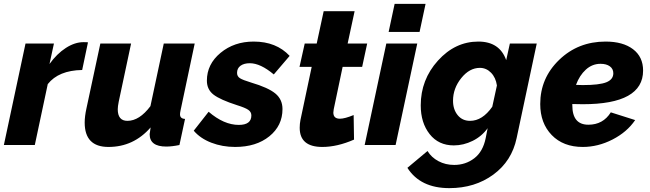

<svg xmlns="http://www.w3.org/2000/svg" viewBox="-30 -750 3360 993"><path d="M102 -525H249L226 -419Q264 -472 310.5 -502Q357 -532 402 -532Q421 -532 425 -531L395 -388Q273 -386 217 -315L150 0H-10Z M408 -116Q408 -148 417 -189L489 -525H648L584 -224Q579 -199 579 -185Q579 -125 629 -125Q691 -125 748 -201L817 -525H977L904 -180Q901 -166 901 -159Q901 -136 927 -135L898 0Q859 8 830 8Q744 8 744 -56Q744 -61 749 -91Q661 10 531 10Q408 10 408 -116Z M972 -74 1049 -172Q1128 -104 1205 -104Q1270 -104 1270 -153Q1270 -171 1254 -182Q1238 -193 1196 -206Q1109 -234 1074.5 -260.5Q1040 -287 1040 -333Q1040 -418 1110.5 -476.5Q1181 -535 1282 -535Q1399 -535 1468 -461L1386 -365Q1317 -423 1262 -423Q1232 -423 1214 -410Q1196 -397 1196 -373Q1196 -355 1211 -345.5Q1226 -336 1269 -323Q1357 -297 1394 -266.5Q1431 -236 1431 -186Q1431 -100 1363 -45Q1295 10 1186 10Q1120 10 1063 -12Q1006 -34 972 -74Z M1520 -89Q1520 -110 1524 -130L1582 -404H1519L1546 -525H1608L1644 -692H1804L1768 -525H1869L1843 -404H1742L1696 -185Q1694 -173 1694 -168Q1694 -136 1728 -136Q1753 -136 1799 -155L1801 -28Q1714 10 1637 10Q1520 10 1520 -89Z M2011 -730H2171L2140 -585H1980ZM1968 -525H2128L2016 0H1856Z M2077 118 2181 31Q2201 64 2237.5 83.5Q2274 103 2319 103Q2378 103 2423 68.5Q2468 34 2482 -36L2492 -87Q2462 -45 2414.5 -21.5Q2367 2 2317 2Q2238 2 2192 -56.5Q2146 -115 2146 -205Q2146 -338 2235 -436.5Q2324 -535 2444 -535Q2554 -535 2588 -439L2607 -525H2746L2642 -36Q2617 83 2521.5 153Q2426 223 2294 223Q2144 223 2077 118ZM2516 -198 2540 -308Q2534 -349 2509.5 -374Q2485 -399 2452 -399Q2398 -399 2355.5 -346Q2313 -293 2313 -229Q2313 -184 2337 -154.5Q2361 -125 2401 -125Q2465 -125 2516 -198Z M2984 -211Q2949 -211 2930 -212V-205Q2930 -105 3013 -105Q3089 -105 3129 -169L3255 -129Q3213 -67 3138 -28.5Q3063 10 2984 10Q2883 10 2823.5 -51.5Q2764 -113 2764 -212Q2764 -346 2862 -440.5Q2960 -535 3102 -535Q3192 -535 3244 -495.5Q3296 -456 3296 -385Q3296 -211 2984 -211ZM3076 -420Q3033 -420 3000 -390Q2967 -360 2949 -311Q2960 -310 2984 -310Q3070 -310 3106 -324.5Q3142 -339 3142 -371Q3142 -394 3124 -407Q3106 -420 3076 -420Z"/></svg>

Font: Raleway-v4020 ExtraBold
Style: Italic
Weight: 800
Italic angle: -12°
Designer: Matt McInerney, Pablo Impallari, Rodrigo Fuenzalida
Foundry: Matt McInerney, Pablo Impallari, Rodrigo Fuenzalida
Version: Version 4.020;PS 004.020;hotconv 1.0.88;makeotf.lib2.5.64775